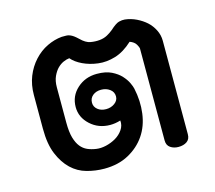

<svg xmlns="http://www.w3.org/2000/svg" viewBox="-79 -589 771 690"><g transform="rotate(-15 307.0 -244.5)"><path d="M550.5 -36.4Q550.5 -18.2 538.1 -9.6Q525.8 -1 506.6 -1Q489.4 -1 476.8 -9.6Q464.1 -18.2 464.1 -36.4V-378.8Q464.1 -382.8 457.6 -394.2Q451 -405.6 434.3 -411.6Q402 -381.8 369.2 -372Q336.4 -362.1 305.6 -365.9Q274.7 -369.7 249.2 -381.8Q223.7 -393.9 209.6 -410.6Q199 -409.6 187.1 -404.3Q175.3 -399 165.2 -388.9Q155.1 -378.8 147.2 -361.9Q139.4 -344.9 139.4 -321.2V-190.4Q139.4 -155.1 145.7 -133.3Q152 -111.6 162.4 -98.7Q172.7 -85.9 187.1 -79.5Q201.5 -73.2 219.2 -70.7Q235.9 -68.2 255.6 -72.7Q275.3 -77.3 292.2 -87.1Q309.1 -97 319.9 -112.6Q330.8 -128.3 328.8 -147Q309.1 -140.9 290.4 -140.9Q247 -140.9 216.7 -168.7Q186.4 -196.5 186.4 -234.8Q186.4 -275.8 216.7 -303.3Q247 -330.8 290.4 -330.8Q323.2 -330.8 344.7 -320.2Q366.2 -309.6 379.3 -295.2Q392.4 -280.8 399 -266.7Q405.6 -252.5 407.1 -244.9Q417.7 -196.5 411.6 -150.8Q405.6 -105.1 382.1 -70.7Q358.6 -36.4 319.9 -15.4Q281.3 5.6 229.3 5.6Q196.5 5.6 164.4 -3.3Q132.3 -12.1 108.1 -35.1Q83.8 -58.1 68.2 -95.5Q52.5 -132.8 52.5 -190.4V-315.7Q52.5 -353.5 64.9 -384.6Q77.3 -415.7 99 -439.4Q120.7 -463.1 148 -476.3Q175.3 -489.4 203 -491.9Q213.6 -491.9 220.2 -491.9Q226.8 -491.9 233.6 -489.1Q240.4 -486.4 247 -481.6Q253.5 -476.8 262.1 -468.7Q280.8 -450 298.2 -447Q315.7 -443.9 331.8 -445.5Q348 -447 360.9 -454Q373.7 -461.1 382.8 -468.7Q404.5 -488.4 416.4 -491.4Q428.3 -494.4 438.4 -493.4Q460.6 -490.9 480.8 -481.1Q501 -471.2 516.2 -457.6Q531.3 -443.9 540.9 -424.7Q550.5 -405.6 550.5 -384.3ZM336.4 -234.8Q336.4 -251.5 322.7 -261.6Q309.1 -271.7 290.4 -271.7Q271.7 -271.7 259.3 -261.6Q247 -251.5 247 -234.8Q247 -219.7 259.3 -209.6Q271.7 -199.5 290.4 -199.5Q309.1 -199.5 322.7 -209.6Q336.4 -219.7 336.4 -234.8Z"/></g></svg>

Font: Myanmar KatKuu
Style: Regular
Weight: 400
Designer: Khon Soe Zaw Thu
Foundry: MPUA
Version: Version 1.00 September 13, 2016, initial release